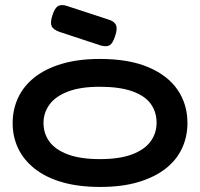

<svg xmlns="http://www.w3.org/2000/svg" viewBox="-20 -723 791 759"><path d="M376 16Q291 16 226.5 -2.5Q162 -21 118 -55.5Q74 -90 52 -136Q30 -182 30 -236Q30 -291 52 -337.5Q74 -384 117.5 -418Q161 -452 225.5 -471Q290 -490 375 -490Q489 -490 566 -457.5Q643 -425 682 -368Q721 -311 721 -237Q721 -182 699 -135.5Q677 -89 633.5 -55.5Q590 -22 526 -3Q462 16 376 16ZM375 -94Q452 -94 501.5 -112.5Q551 -131 575 -163.5Q599 -196 599 -238Q599 -281 575.5 -313Q552 -345 502 -362.5Q452 -380 374 -380Q298 -380 248.5 -361Q199 -342 175.5 -309.5Q152 -277 152 -237Q152 -195 175.5 -163Q199 -131 248.5 -112.5Q298 -94 375 -94ZM379 -543 215 -597Q190 -606 184 -620Q178 -634 187 -662Q196 -691 209.5 -699Q223 -707 246 -699L408 -646Q432 -639 438.5 -624Q445 -609 435 -580Q426 -552 414 -544.5Q402 -537 379 -543Z"/></svg>

Font: Fredoka Expanded Medium
Style: Regular
Weight: 500
Width: 7
Designer: Ben Nathan
Foundry: Milena B. Brandão, Ben Nathan
Version: Version 2.001